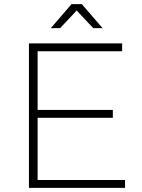

<svg xmlns="http://www.w3.org/2000/svg" viewBox="-20 -909 687 929"><path d="M120 -699H571V-661H162V-377H526V-339H162V-38H585V0H120ZM326 -889H376L476 -773H431L339 -871H363L271 -773H226Z"/></svg>

Font: Alexandria ExtraLight
Style: Regular
Weight: 250
Designer: Mohamed Gaber
Foundry: Kief Type Foundry
Version: Version 5.100